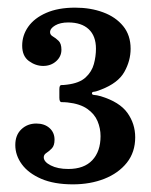

<svg xmlns="http://www.w3.org/2000/svg" viewBox="-20 -933 394 502"><path d="M20 -553.9Q20 -580 35.9 -595Q51.8 -610 74.9 -610Q96.2 -610 109.4 -598.3Q122.6 -586.6 122.6 -567.7Q122.6 -552.4 115.5 -545Q108.5 -537.7 101.4 -533.2Q94.4 -528.7 94.4 -521.8Q94.4 -509.8 112.7 -500.5Q131 -491.2 158.6 -491.2Q199.7 -491.2 221.3 -514.1Q242.9 -537.1 242.9 -577Q242.9 -597.4 235.1 -616.1Q227.3 -634.9 208.4 -648.2Q189.5 -661.6 156.5 -665.2Q147.2 -666.1 141.2 -665.9Q135.2 -665.8 135.2 -677.5V-699.7Q135.2 -710.8 140.7 -710.6Q146.3 -710.5 155.3 -711.7Q187.7 -715.6 203.9 -730.6Q220.1 -745.6 225.5 -765.7Q230.9 -785.8 230.9 -805.6Q230.9 -838.9 212 -856.6Q193.1 -874.3 158.6 -874.3Q137.6 -874.3 124.2 -866.5Q110.9 -858.7 110.9 -848.8Q110.9 -841.9 118.2 -837.7Q125.6 -833.5 133.1 -826.3Q140.6 -819.1 140.6 -802.9Q140.6 -785.2 126.8 -772.9Q113 -760.6 92.9 -760.6Q73.1 -760.6 55.5 -773.5Q38 -786.4 38 -813.7Q38 -840.7 53.9 -863.2Q69.8 -885.7 100.8 -899.3Q131.9 -913 176.6 -913Q216.8 -913 249.6 -900.8Q282.5 -888.7 302 -864.8Q321.5 -841 321.5 -805.6Q321.5 -774.1 305.1 -745Q288.8 -715.9 244.4 -698.8Q230.9 -693.4 225.6 -693.1Q220.4 -692.8 220.4 -688.9Q220.4 -685 226.5 -684.7Q232.7 -684.4 243.5 -681.4Q292.7 -666.4 313.1 -637.9Q333.5 -609.4 333.5 -574Q333.5 -535 311.6 -507.5Q289.7 -480.1 252.8 -465.5Q215.9 -451 170.6 -451Q121.4 -451 87.8 -465.5Q54.2 -480.1 37.1 -503.5Q20 -526.9 20 -553.9Z"/></svg>

Font: Besley*
Style: Bold
Weight: 700
Designer: Owen Earl
Foundry: indestructible type*
Version: Version 2.000; ttfautohint (v1.8.3)